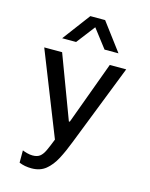

<svg xmlns="http://www.w3.org/2000/svg" viewBox="-136 -842 872 1114"><g transform="rotate(15 300.0 -285.0)"><path d="M163.8 186Q142.5 186 124.1 182.5Q105.8 179 88.8 172V98.2Q99.8 103 117 107.6Q134.2 112.2 150.2 112.2Q177.8 112.2 193.8 99.9Q209.8 87.5 222.4 60.8Q235 34 252.2 -10.2L53.8 -511H161.2L303 -133H308.5L447.5 -511H546.2L354 -20.5Q332.2 36.5 307.6 83.4Q283 130.2 249 158.1Q215 186 163.8 186ZM140.5 -589.2 265.2 -755.5H354L478.8 -589.2H395L278.5 -741H340.8L224.2 -589.2Z"/></g></svg>

Font: Chivo Mono Medium
Style: Regular
Weight: 500
Monospace: yes
Designer: Hector Gatti
Foundry: Omnibus-Type
Version: Version 1.008